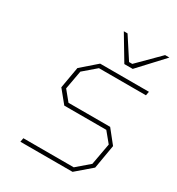

<svg xmlns="http://www.w3.org/2000/svg" viewBox="-172 -825 860 934"><g transform="rotate(30 258.0 -358.5)"><path d="M332 -580 250 -717H271L347 -600H365L482 -717H506L379 -580ZM83 0 87 -22H370L440 -82L462 -203L416 -259H180L123 -329L144 -449L229 -523H503L499 -501H235L165 -441L146 -336L191 -281H425L484 -207L461 -73L376 0Z"/></g></svg>

Font: Tomorrow Thin
Style: Italic
Weight: 250
Italic angle: -10°
Designer: Tony de Marco, Monica Rizzolli
Foundry: Just in Type
Version: Version 2.002